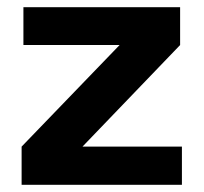

<svg xmlns="http://www.w3.org/2000/svg" viewBox="-20 -513 565 533"><path d="M485 -106H209L480 -388V-493H45V-388H312L40 -106V0H485Z"/></svg>

Font: SnT
Style: Bold
Weight: 700
Designer: Natanael Gama
Version: Version 1.001;PS 001.001;hotconv 1.0.70;makeotf.lib2.5.58329